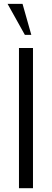

<svg xmlns="http://www.w3.org/2000/svg" viewBox="-20 -983 271 1003"><path d="M79.1 0V-732.4H152.3V0ZM109.9 -800.8 19.5 -962.9H97.7L143.6 -800.8Z"/></svg>

Font: Antonio Thin
Style: Regular
Weight: 250
Designer: Vernon Adams
Foundry: Vernon Adams
Version: Version 1.002